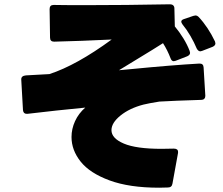

<svg xmlns="http://www.w3.org/2000/svg" viewBox="-20 -813 1040 894"><path d="M721 61Q582 61 490 27Q398 -7 355.5 -60.5Q313 -114 313 -175Q313 -213 329.5 -249Q346 -285 377 -312Q242 -299 108 -283H104Q89 -283 87 -300L79 -442V-444Q79 -460 101 -462L210 -468Q336 -509 500 -629Q358 -622 232 -619Q213 -619 213 -638L211 -771Q211 -790 230 -790Q274 -789 378 -789Q564 -789 772 -793Q781 -793 786.5 -788Q792 -783 792 -774L794 -690Q815 -665 833.5 -635Q852 -605 863 -576Q865 -570 865 -567Q865 -557 852 -551L798 -530Q792 -528 789 -528Q779 -528 774 -542Q760 -579 739 -612L688 -580L534 -486L588 -491Q783 -510 908 -517H910Q927 -517 928 -499L936 -368V-366Q936 -358 931 -353Q926 -348 918 -348Q788 -344 722 -340Q672 -332 648 -326Q583 -309 541 -275Q499 -241 499 -207Q499 -169 556.5 -144.5Q614 -120 732 -120Q769 -120 789 -121Q809 -121 809 -106V-101L783 42Q780 60 762 60Q748 61 721 61ZM913 -574Q903 -574 896 -587Q884 -616 866.5 -646Q849 -676 830 -699Q824 -707 824 -712Q824 -720 836 -724L880 -739Q885 -740 890 -741Q898 -741 905 -734Q949 -687 981 -620Q983 -614 983 -611Q983 -601 970 -595L921 -576Q915 -574 913 -574Z"/></svg>

Font: LINE Seed JP_TTF ExtraBold
Style: Regular
Weight: 800
Designer: LY Corporation & Fontrix & Fontworks
Version: Version 1.015